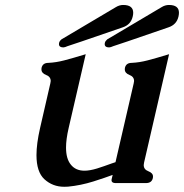

<svg xmlns="http://www.w3.org/2000/svg" viewBox="-20 -713 727 758"><path d="M427.2 -530.8Q416.5 -525.9 411.1 -525.9Q390.1 -525.9 394 -543.9Q395.5 -550.8 403.3 -557.6L617.7 -684.6Q631.8 -693.4 647 -693.4Q686.5 -693.4 686.5 -662.6Q686.5 -655.8 684.6 -647.5Q677.2 -615.7 645 -605Q429.7 -530.8 427.2 -530.8ZM246.6 -530.8Q235.8 -525.9 230.5 -525.9Q209.5 -525.9 213.4 -543.9Q214.8 -550.8 222.7 -557.6L437 -684.6Q451.2 -693.4 466.3 -693.4Q505.9 -693.4 505.9 -662.6Q505.9 -655.8 503.9 -647.5Q496.6 -615.7 464.4 -605Q249 -530.8 246.6 -530.8ZM548.8 -71.3Q547.9 -65.9 547.4 -61.5Q547.4 -43.9 565.4 -37.1Q584.5 -29.8 584 -15.6Q584 -13.2 583.5 -10.3Q579.1 9.8 556.2 9.8H437.5Q417 9.8 420.9 -6.3L424.8 -22.5Q414.6 -18.6 391.6 -10.7Q368.7 -2.9 348.6 3.4Q298.8 19 248.5 23.9Q240.7 24.4 233.4 24.4Q188 24.4 155.3 -5.4Q124 -34.2 124 -100.6Q124 -145.5 138.2 -207.5L178.7 -383.8Q179.7 -388.7 180.2 -393.1Q180.2 -410.2 162.1 -417Q143.6 -424.3 143.6 -439Q143.6 -441.9 144 -444.8Q148.4 -464.8 170.9 -464.8Q201.7 -466.3 233.4 -474.6Q265.6 -482.9 318.4 -499L251 -207.5Q240.7 -163.1 240.7 -130.4Q240.7 -86.4 259.3 -63.5Q278.3 -39.1 313.5 -39.1Q334.5 -39.1 363.3 -47.9Q373 -50.8 391.1 -57.1Q409.2 -63.5 421.4 -67.9Q424.3 -68.8 430.2 -70.8L436 -72.8L507.8 -383.8Q508.8 -388.7 509.3 -393.1Q509.3 -410.2 491.2 -417Q472.7 -424.3 472.7 -439Q472.7 -441.9 473.1 -444.8Q477.5 -464.8 500 -464.8Q530.8 -466.3 562.5 -474.6Q594.7 -482.9 647.5 -499Z"/></svg>

Font: Caudex
Style: Bold
Weight: 700
Italic angle: -13°
Version: Version 1.04